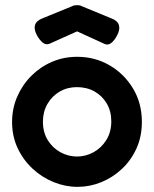

<svg xmlns="http://www.w3.org/2000/svg" viewBox="-20 -711 599 747"><path d="M282 16Q234 16 188.5 -2.5Q143 -21 106.5 -55Q70 -89 48.5 -135Q27 -181 27 -236Q27 -289 47 -335Q67 -381 102 -416Q137 -451 182.5 -470.5Q228 -490 280 -490Q350 -490 407 -456.5Q464 -423 498 -366Q532 -309 532 -237Q532 -180 511 -133.5Q490 -87 454 -53.5Q418 -20 373.5 -2Q329 16 282 16ZM280 -102Q313 -102 343.5 -118.5Q374 -135 393.5 -166Q413 -197 413 -239Q413 -278 395.5 -308Q378 -338 348 -355Q318 -372 279 -372Q242 -372 212 -354.5Q182 -337 164.5 -306.5Q147 -276 147 -238Q147 -196 166 -165.5Q185 -135 215.5 -118.5Q246 -102 280 -102ZM280 -691Q286 -691 290.5 -690Q295 -689 298 -687L412 -640Q437 -631 442.5 -614Q448 -597 436 -574Q425 -553 412.5 -543.5Q400 -534 387 -540L280 -589L173 -541Q159 -535 146.5 -545Q134 -555 123 -575Q111 -598 116.5 -614.5Q122 -631 146 -640L261 -687Q264 -689 269 -690Q274 -691 280 -691Z"/></svg>

Font: Fredoka Light Medium
Style: Regular
Weight: 500
Version: Version 2.001